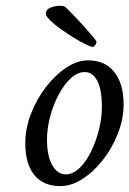

<svg xmlns="http://www.w3.org/2000/svg" viewBox="-20 -631 442 656"><path d="M186.5 4.9Q127.9 4.9 97.2 -33.2Q66.4 -71.3 66.4 -141.6Q66.4 -192.4 85.9 -242.7Q105.5 -293 137.2 -334Q168.9 -375 206.5 -399.9Q244.1 -424.8 281.2 -424.8Q338.9 -424.8 370.6 -384.8Q402.3 -344.7 402.3 -274.4Q402.3 -224.6 382.8 -174.8Q363.3 -125 331.5 -84.5Q299.8 -43.9 261.7 -19.5Q223.6 4.9 186.5 4.9ZM204.1 -35.2Q228.5 -35.2 251 -56.2Q273.4 -77.1 290.5 -111.8Q307.6 -146.5 317.9 -187Q328.1 -227.5 328.1 -266.6Q328.1 -324.2 312.5 -354.5Q296.9 -384.8 269.5 -384.8Q245.1 -384.8 222.2 -363.8Q199.2 -342.8 180.7 -308.1Q162.1 -273.4 151.4 -232.9Q140.6 -192.4 140.6 -154.3Q140.6 -97.7 158.7 -66.4Q176.8 -35.2 204.1 -35.2ZM296.9 -470.7Q291 -470.7 272.9 -479.5Q254.9 -488.3 231.9 -502.4Q209 -516.6 187 -532.2Q165 -547.9 150.9 -562Q136.7 -576.2 136.7 -584Q136.7 -598.6 152.8 -605Q168.9 -611.3 184.6 -611.3Q199.2 -611.3 204.1 -606.4L219.7 -590.8L247.1 -562.5Q309.6 -494.1 309.6 -488.3Q309.6 -482.4 305.2 -476.6Q300.8 -470.7 296.9 -470.7Z"/></svg>

Font: Crimson Text
Style: Italic
Weight: 400
Italic angle: -11°
Designer: Sebastian Kosch
Foundry: Sebastian Kosch
Version: Version 1.100; ttfautohint (v1.8.4)